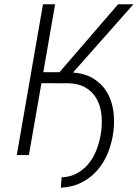

<svg xmlns="http://www.w3.org/2000/svg" viewBox="-20 -731 649 905"><path d="M324.2 -389.2Q380.9 -384.8 419.9 -360.8Q459 -336.9 482.2 -299.6Q505.4 -262.2 513.2 -214.4Q521 -166.5 515.1 -114.7Q508.8 -62 490.2 -14.6Q471.7 32.7 440.7 69.3Q409.7 106 366.2 128.4Q322.8 150.9 266.6 153.8L270.5 105Q314.9 103 347.9 83.3Q380.9 63.5 403.6 32.7Q426.3 2 439.5 -36.6Q452.6 -75.2 457.5 -115.2Q462.4 -157.2 457.3 -196.8Q452.1 -236.3 434.3 -267.1Q416.5 -297.9 385 -317.1Q353.5 -336.4 306.2 -338.4L175.3 -338.9L116.2 0H59.1L182.6 -710.9H239.7L184.1 -390.6H260.3L536.6 -710.9H608.9Z"/></svg>

Font: Roboto Mono Light
Style: Italic
Weight: 300
Designer: Google
Version: Version 2.000985; 2015; ttfautohint (v1.3)